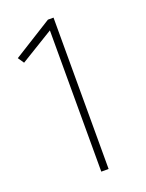

<svg xmlns="http://www.w3.org/2000/svg" viewBox="-135 -771 639 838"><g transform="rotate(-20 185.0 -351.5)"><path d="M187 0V-656L33 -562L14 -590L195 -703H221V0Z"/></g></svg>

Font: Zen Kaku Gothic New Light
Style: Regular
Weight: 300
Designer: Yoshimichi Ohira
Foundry: Positype
Version: Version 1.002